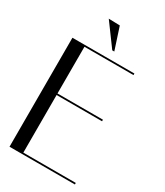

<svg xmlns="http://www.w3.org/2000/svg" viewBox="-218 -981 917 1068"><g transform="rotate(30 240.0 -446.5)"><path d="M428 -700H30V0H450V-10H113V-380H405V-390H113V-690H428ZM152 -893 257 -750H270L224 -891Z"/></g></svg>

Font: Italiana
Style: Regular
Weight: 400
Designer: Santiago Orozco
Foundry: Santiago Orozco
Version: Version 1.000;PS 001.001;hotconv 1.0.56